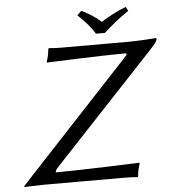

<svg xmlns="http://www.w3.org/2000/svg" viewBox="-56 -863 826 917"><g transform="rotate(-5 357.0 -404.5)"><path d="M179 -54C180 -59 180 -63 187 -72L673 -591C699 -619 712 -634 714 -645C715 -649 714 -651 709 -651C692 -649 613 -645 582 -645H258C236 -645 213 -646 198 -648L195 -645C193 -631 193 -626 191 -616C189 -606 185 -591 182 -583L183 -580C183 -580 438 -591 561 -591C566 -591 568 -586 561 -579L57 -38C49 -30 37 -15 23 -1L25 3C25 3 83 0 113 0H496C532 0 551 1 566 3L569 0C571 -14 571 -19 573 -29C575 -39 580 -54 582 -62L581 -65C581 -65 310 -54 179 -54ZM428 -697H471C508 -731 547 -763 591 -792L581 -812C539 -796 503 -777 461 -751C433 -776 403 -795 368 -812L347 -792C377 -764 406 -734 428 -697Z"/></g></svg>

Font: Libertinus Sans
Style: Italic
Weight: 400
Italic angle: -12°
Designer: Philipp H. Poll, Khaled Hosny
Foundry: Caleb Maclennan
Version: Version 7.050;RELEASE